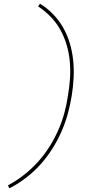

<svg xmlns="http://www.w3.org/2000/svg" viewBox="-20 -861 540 1042"><path d="M31 161 23 145Q68 121 109 89Q150 57 185 18.5Q220 -20 247.5 -63.5Q275 -107 295.5 -153Q316 -199 329 -247Q342 -295 349 -343Q357 -390 360 -437.5Q363 -485 358.5 -530.5Q354 -576 341 -619.5Q328 -663 306.5 -701Q285 -739 254.5 -770.5Q224 -802 187 -826L197 -841Q236 -817 268 -784Q300 -751 322.5 -711.5Q345 -672 358.5 -627Q372 -582 377 -534.5Q382 -487 379.5 -438Q377 -389 369 -340Q361 -291 347.5 -242Q334 -193 313 -145.5Q292 -98 263.5 -53Q235 -8 199.5 31.5Q164 71 121 104Q78 137 31 161Z"/></svg>

Font: Iosevka SS18 Thin
Style: Italic
Weight: 100
Italic angle: -9°
Monospace: yes
Designer: Belleve Invis
Foundry: Belleve Invis
Version: Version 25.1.1; ttfautohint (v1.8.4)